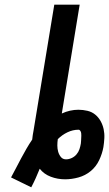

<svg xmlns="http://www.w3.org/2000/svg" viewBox="-20 -755 464 817"><path d="M27 0Q38 -20 48.5 -40.5Q59 -61 70 -81.5Q81 -102 92.5 -122Q104 -142 117 -161Q118 -171 119.5 -181Q121 -191 123 -201L211 -735H319L243 -272Q260 -280 278 -284Q296 -288 313 -288Q333 -288 352 -283.5Q371 -279 385 -267.5Q399 -256 408 -240Q417 -224 421 -205.5Q425 -187 424 -167.5Q423 -148 420 -129Q415 -101 402 -73.5Q389 -46 366 -27Q343 -8 314 0Q285 8 257 8Q225 8 196 -3Q167 -14 149 -37Q141 -17 132 3Q123 23 113 42ZM261 -77Q273 -77 285 -82.5Q297 -88 305.5 -98Q314 -108 318 -120Q322 -132 324 -144Q325 -150 325 -155.5Q325 -161 325.5 -166.5Q326 -172 326 -177.5Q326 -183 325.5 -188Q325 -193 322 -198Q319 -203 314 -203Q290 -203 267 -192Q244 -181 226 -163Q224 -150 224 -136Q224 -122 227.5 -109.5Q231 -97 239 -87Q247 -77 261 -77Z"/></svg>

Font: Iosevka Aile Semibold
Style: Italic
Weight: 600
Italic angle: -9°
Designer: Belleve Invis
Foundry: Belleve Invis
Version: Version 31.1.0; ttfautohint (v1.8.4)